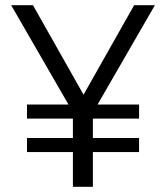

<svg xmlns="http://www.w3.org/2000/svg" viewBox="-20 -720 640 740"><path d="M84 -134V-188H261V-263H84V-317H244L23 -700H107L302 -355L497 -700H577L356 -317H516V-263H338V-188H516V-134H338V0H261V-134Z"/></svg>

Font: Red Hat Mono
Style: Regular
Weight: 400
Designer: Pentagram, MCKL
Foundry: Pentagram, MCKL
Version: Version 1.023